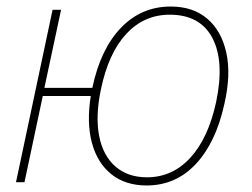

<svg xmlns="http://www.w3.org/2000/svg" viewBox="-20 -558 772 588"><path d="M29 0 141 -528H167L116 -289H263V-290Q288 -408 350.5 -473Q413 -538 503 -538Q571 -538 614.5 -501Q658 -464 673 -397Q688 -330 667 -239Q641 -121 579.5 -55.5Q518 10 429 10Q364 10 321 -24.5Q278 -59 261.5 -120.5Q245 -182 258 -264H111L55 0ZM430 -15Q508 -15 563 -75Q618 -135 642 -246Q668 -370 630.5 -441.5Q593 -513 500 -513Q421 -513 366.5 -454Q312 -395 289 -284Q272 -203 283.5 -142.5Q295 -82 333 -48.5Q371 -15 430 -15Z"/></svg>

Font: Noto Sans Thin
Style: Italic
Weight: 100
Italic angle: -12°
Designer: Monotype Design Team
Foundry: Monotype Imaging Inc.
Version: Version 2.013; ttfautohint (v1.8.4.7-5d5b)